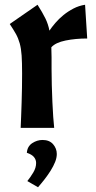

<svg xmlns="http://www.w3.org/2000/svg" viewBox="-20 -538 403 808"><path d="M138 -518Q159 -485 171 -460.5Q183 -436 188 -409Q198 -424 213 -441.5Q228 -459 247 -474.5Q266 -490 289 -502Q312 -514 338 -518L347 -376Q298 -376 256 -367.5Q214 -359 196 -339Q197 -320 197 -297.5Q197 -275 197 -247Q197 -215 198 -178.5Q199 -142 200.5 -108.5Q202 -75 204 -46Q206 -17 208 0H67Q68 -21 69 -49Q70 -77 71 -107Q72 -137 72.5 -168.5Q73 -200 73 -229Q73 -275 71 -304.5Q69 -334 63 -355.5Q57 -377 47 -395Q37 -413 21 -437ZM93 105Q95 78 115.5 64.5Q136 51 159 51Q188 51 203.5 69Q219 87 219 110Q219 126 212 143.5Q205 161 193.5 179.5Q182 198 168 216Q154 234 140 250L95 224Q108 208 120 188Q132 168 132 148Q132 134 123 123Q114 112 93 105Z"/></svg>

Font: CantoraOne
Style: Regular
Weight: 400
Designer: Pablo Impallari, Rodrigo Fuenzalida
Foundry: Pablo Impallari
Version: Version 1.001; ttfautohint (v0.8) -G 200 -r 50